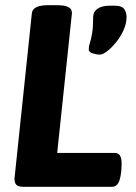

<svg xmlns="http://www.w3.org/2000/svg" viewBox="-20 -722 524 742"><path d="M201 -702Q210 -702 223.5 -700.5Q237 -699 247.5 -692.5Q258 -686 258 -671L201 -131H424Q450 -131 450 -91Q450 -52 442 -26Q434 0 412 0H72Q52 0 44 -7Q36 -14 36 -32L103 -670Q106 -702 166 -702ZM424 -700Q450 -700 459.5 -687.5Q469 -675 469 -656Q469 -631 457.5 -605.5Q446 -580 428.5 -558.5Q411 -537 394 -524Q377 -511 366 -511Q353 -511 337.5 -516Q322 -521 323 -533Q323 -543 327.5 -556.5Q332 -570 336 -593.5Q340 -617 340 -656Q340 -676 356.5 -688Q373 -700 405 -700Z"/></svg>

Font: Asap VF Beta
Style: Italic
Weight: 400
Italic angle: -6°
Designer: Pablo Cosgaya
Foundry: Pablo Cosgaya
Version: Version 1.007